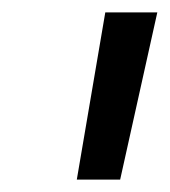

<svg xmlns="http://www.w3.org/2000/svg" viewBox="-20 -720 274 310"><path d="M150 -700H234L174 -430H104Z"/></svg>

Font: Idrija
Style: Italic
Weight: 500
Italic angle: -11.3°
Designer: Julieta Ulanovsky
Foundry: Julieta Ulanovsky
Version: Version 7.200